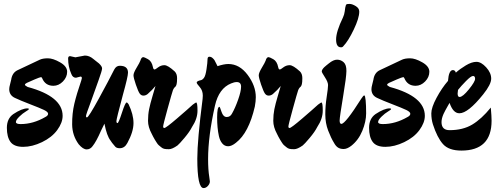

<svg xmlns="http://www.w3.org/2000/svg" viewBox="-20 -807 2544 978"><path d="M252 -370Q211 -370 195 -408Q193 -414 188.5 -414Q184 -414 155.5 -402Q127 -390 117 -385Q107 -380 107 -375.5Q107 -371 121 -364Q299 -316 299 -217Q299 -182 271.5 -144.5Q244 -107 194 -83Q144 -59 98 -59Q52 -59 33.5 -84Q15 -109 15 -156Q15 -203 48 -226Q92 -255 120 -255Q127 -255 127 -251.5Q127 -248 111.5 -239Q96 -230 78.5 -213Q61 -196 61 -185.5Q61 -175 85 -175Q149 -175 211 -211Q225 -218 225 -227.5Q225 -237 204 -247Q183 -257 133.5 -276Q84 -295 55.5 -308.5Q27 -322 27 -353Q27 -362 31.5 -378.5Q36 -395 37 -401Q42 -436 68.5 -449Q95 -462 183 -503Q198 -510 224 -510Q250 -510 286 -489.5Q322 -469 322 -441.5Q322 -414 300.5 -392Q279 -370 252 -370Z M412 -524Q435 -524 455 -507Q457 -505 467.5 -497Q478 -489 484 -484Q500 -469 500 -458.5Q500 -448 482 -398Q464 -348 444 -292Q418 -223 418 -216Q418 -209 423 -209Q431 -209 483 -304Q535 -399 562 -453Q572 -472 590 -472Q632 -472 632 -437Q632 -417 606 -324Q573 -201 573 -190.5Q573 -180 578.5 -180Q584 -180 601 -232.5Q618 -285 625 -285Q629 -285 635 -276Q660 -224 660 -180Q660 -136 629 -79Q615 -52 590 -52Q574 -52 567 -60Q547 -83 543 -91Q524 -115 512 -177Q505 -164 494 -140Q471 -87 452 -63Q440 -46 421.5 -46Q403 -46 381 -72Q348 -117 347.5 -173Q347 -229 358.5 -278Q370 -327 394 -397L397 -409Q397 -417 390 -417L367 -411Q350 -411 343 -431Q327 -467 327 -509Q327 -521 337 -521L364 -515Z M958 -160Q946 -136 919.5 -104.5Q893 -73 884 -66Q857 -47 840.5 -47Q824 -47 816 -49Q808 -51 800.5 -57.5Q793 -64 788.5 -67.5Q784 -71 777.5 -81.5Q771 -92 769 -95Q767 -98 760 -111Q753 -124 753 -125Q734 -160 734 -191.5Q734 -223 739.5 -250.5Q745 -278 757 -318Q769 -358 772 -369Q757 -350 732 -328Q722 -320 710.5 -320Q699 -320 691.5 -330.5Q684 -341 672 -376Q660 -411 660 -423.5Q660 -436 676 -462.5Q692 -489 695 -498Q700 -516 710 -516Q715 -516 734 -505.5Q753 -495 759 -465Q761 -453 768 -453Q771 -453 785.5 -464Q800 -475 817.5 -475Q835 -475 870 -443Q882 -431 882 -409Q882 -387 879.5 -378Q877 -369 874 -366Q865 -359 860.5 -346.5Q856 -334 833.5 -252.5Q811 -171 811 -163Q811 -155 817 -155Q825 -155 881 -203Q937 -251 962 -274Q977 -285 979 -285Q986 -285 986 -243.5Q986 -202 958 -160Z M1013 -320Q1013 -346 997.5 -363.5Q982 -381 982 -386Q982 -391 988.5 -394Q995 -397 1003 -398.5Q1011 -400 1019 -410.5Q1027 -421 1032 -455Q1037 -489 1037 -503.5Q1037 -518 1046 -518Q1055 -518 1062 -512Q1069 -506 1072.5 -500.5Q1076 -495 1081 -484Q1086 -473 1088 -470Q1121 -481 1143 -481Q1200 -481 1241.5 -425.5Q1283 -370 1283 -312Q1283 -291 1278 -264Q1247 -130 1182 -80Q1160 -62 1142 -62Q1124 -62 1112 -76.5Q1100 -91 1095 -114Q1086 -155 1086 -209Q1086 -263 1098 -263Q1100 -263 1108.5 -237Q1117 -211 1135 -211Q1153 -211 1162 -229Q1178 -257 1193 -299.5Q1208 -342 1208 -365.5Q1208 -389 1186 -389Q1173 -389 1157 -382Q1095 -357 1075 -269Q1040 -113 1040 3Q1040 58 1046 94L1049 117Q1049 129 1039 140Q1029 151 1017 151Q985 151 985 1Q985 -93 1012 -303Z M1596 -160Q1584 -136 1557.5 -104.5Q1531 -73 1522 -66Q1495 -47 1478.5 -47Q1462 -47 1454 -49Q1446 -51 1438.5 -57.5Q1431 -64 1426.5 -67.5Q1422 -71 1415.5 -81.5Q1409 -92 1407 -95Q1405 -98 1398 -111Q1391 -124 1391 -125Q1372 -160 1372 -191.5Q1372 -223 1377.5 -250.5Q1383 -278 1395 -318Q1407 -358 1410 -369Q1395 -350 1370 -328Q1360 -320 1348.5 -320Q1337 -320 1329.5 -330.5Q1322 -341 1310 -376Q1298 -411 1298 -423.5Q1298 -436 1314 -462.5Q1330 -489 1333 -498Q1338 -516 1348 -516Q1353 -516 1372 -505.5Q1391 -495 1397 -465Q1399 -453 1406 -453Q1409 -453 1423.5 -464Q1438 -475 1455.5 -475Q1473 -475 1508 -443Q1520 -431 1520 -409Q1520 -387 1517.5 -378Q1515 -369 1512 -366Q1503 -359 1498.5 -346.5Q1494 -334 1471.5 -252.5Q1449 -171 1449 -163Q1449 -155 1455 -155Q1463 -155 1519 -203Q1575 -251 1600 -274Q1615 -285 1617 -285Q1624 -285 1624 -243.5Q1624 -202 1596 -160Z M1729 -572Q1725 -566 1717 -566Q1692 -566 1692 -606Q1692 -646 1727 -718Q1734 -733 1736 -749Q1738 -765 1738.5 -767.5Q1739 -770 1739.5 -771.5Q1740 -773 1740.5 -775.5Q1741 -778 1741.5 -779.5Q1742 -781 1743 -782.5Q1744 -784 1745 -785Q1748 -787 1761 -787Q1774 -787 1792 -776Q1810 -765 1810 -748Q1810 -715 1782 -656.5Q1754 -598 1729 -572ZM1769 -64Q1748 -48 1730.5 -48Q1713 -48 1701.5 -55.5Q1690 -63 1681 -80Q1666 -104 1651.5 -142Q1637 -180 1637 -224Q1637 -268 1644 -313Q1651 -358 1651 -373.5Q1651 -389 1635 -413.5Q1619 -438 1619 -443Q1619 -448 1622.5 -453.5Q1626 -459 1631.5 -464.5Q1637 -470 1642.5 -474Q1648 -478 1655 -484Q1678 -503 1697 -503Q1716 -503 1730.5 -490Q1745 -477 1744.5 -445Q1744 -413 1729 -324Q1710 -210 1710 -193Q1710 -176 1719 -176Q1739 -176 1820 -304Q1831 -321 1835.5 -321Q1840 -321 1842.5 -296Q1845 -271 1845 -229.5Q1845 -188 1825.5 -140.5Q1806 -93 1769 -64Z M2097 -370Q2056 -370 2040 -408Q2038 -414 2033.5 -414Q2029 -414 2000.5 -402Q1972 -390 1962 -385Q1952 -380 1952 -375.5Q1952 -371 1966 -364Q2144 -316 2144 -217Q2144 -182 2116.5 -144.5Q2089 -107 2039 -83Q1989 -59 1943 -59Q1897 -59 1878.5 -84Q1860 -109 1860 -156Q1860 -203 1893 -226Q1937 -255 1965 -255Q1972 -255 1972 -251.5Q1972 -248 1956.5 -239Q1941 -230 1923.5 -213Q1906 -196 1906 -185.5Q1906 -175 1930 -175Q1994 -175 2056 -211Q2070 -218 2070 -227.5Q2070 -237 2049 -247Q2028 -257 1978.5 -276Q1929 -295 1900.5 -308.5Q1872 -322 1872 -353Q1872 -362 1876.5 -378.5Q1881 -395 1882 -401Q1887 -436 1913.5 -449Q1940 -462 2028 -503Q2043 -510 2069 -510Q2095 -510 2131 -489.5Q2167 -469 2167 -441.5Q2167 -414 2145.5 -392Q2124 -370 2097 -370Z M2330 -40Q2266 -40 2236.5 -73Q2207 -106 2185 -174Q2177 -200 2177 -229.5Q2177 -259 2203.5 -308.5Q2230 -358 2262 -395Q2266 -450 2287 -450Q2298 -450 2302 -437Q2323 -456 2353 -474Q2383 -492 2407 -492Q2431 -492 2456.5 -464Q2482 -436 2482 -406.5Q2482 -377 2441 -326Q2364 -230 2320 -230Q2288 -230 2270 -283Q2269 -281 2260.5 -266.5Q2252 -252 2248.5 -245Q2245 -238 2239 -226Q2229 -203 2229 -185Q2229 -144 2270 -144Q2338 -144 2385.5 -172.5Q2433 -201 2480 -259Q2484 -215 2484 -192Q2484 -40 2330 -40ZM2313 -349Q2311 -337 2311 -331Q2311 -313 2321 -313Q2337 -313 2368.5 -352Q2400 -391 2400 -405.5Q2400 -420 2389.5 -420Q2379 -420 2353.5 -394Q2328 -368 2313 -349Z"/></svg>

Font: Ma Shan Zheng
Style: Regular
Weight: 400
Designer: ZhongQi
Foundry: ZhongQi
Version: Version 2.001